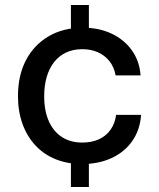

<svg xmlns="http://www.w3.org/2000/svg" viewBox="-20 -749 635 769"><path d="M309 -92Q251 -92 203.5 -111Q156 -130 122 -166.5Q88 -203 70 -253Q52 -303 52 -364Q52 -447 84 -508Q116 -569 174.5 -603.5Q233 -638 313 -638Q377 -638 427.5 -614Q478 -590 508.5 -547Q539 -504 543 -447H443Q437 -481 418 -504.5Q399 -528 371.5 -540Q344 -552 310 -552Q273 -552 244.5 -538.5Q216 -525 196.5 -500Q177 -475 167 -440.5Q157 -406 157 -364Q157 -304 176 -262.5Q195 -221 229 -199.5Q263 -178 309 -178Q348 -178 377 -191.5Q406 -205 423.5 -230.5Q441 -256 445 -289H545Q541 -229 510 -184.5Q479 -140 427 -116Q375 -92 309 -92ZM264 0V-136H336V0ZM264 -590V-729H336V-590Z"/></svg>

Font: Mona Sans ExtraLight Medium
Style: Regular
Weight: 500
Version: Version 2.000